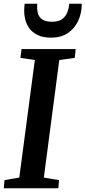

<svg xmlns="http://www.w3.org/2000/svg" viewBox="-22 -1005 456 1025"><path d="M-2 0 2 -43.5 81 -57 164 -684.5 87 -696 93 -743H382L377 -696L294.5 -684.5L212 -57L293 -43.5L289.5 0ZM251.5 -804Q207 -804 178.2 -818.2Q149.5 -832.5 133.5 -855.5Q117.5 -878.5 111.8 -905.2Q106 -932 107.5 -957.5Q108 -964.5 108.2 -971.5Q108.5 -978.5 109.5 -985H177Q174.5 -958 179.8 -936.2Q185 -914.5 202.8 -901.8Q220.5 -889 255.5 -889Q293.5 -889 312.5 -905Q331.5 -921 339 -943.5Q346.5 -966 348 -985H414.5Q414.5 -935 395.5 -894Q376.5 -853 340.2 -828.5Q304 -804 251.5 -804Z"/></svg>

Font: Merriweather 20pt SemiBold
Style: Italic
Weight: 600
Italic angle: -7.8°
Version: Version 2.101